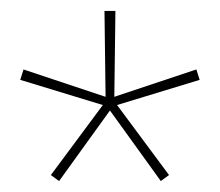

<svg xmlns="http://www.w3.org/2000/svg" viewBox="-20 -767 402 351"><path d="M88 -436 73 -447 168 -575 17 -621 23 -640 173 -590 171 -747H191L189 -590L339 -640L345 -621L194 -575L289 -447L274 -436L181 -565Z"/></svg>

Font: IBM Plex Sans Devanagari Thin
Style: Regular
Weight: 100
Designer: Mike Abbink, Paul van der Laan, Pieter van Rosmalen, Erin McLaughlin
Foundry: Bold Monday
Version: Version 1.1